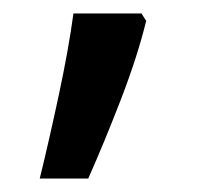

<svg xmlns="http://www.w3.org/2000/svg" viewBox="-20 -136 311 285"><path d="M197 -105Q184 -52 159.5 11.5Q135 75 111 129H39Q53 72 67.5 4Q82 -64 89 -116H190Z"/></svg>

Font: Noto Sans Sundanese Medium
Style: Regular
Weight: 500
Version: Version 2.003